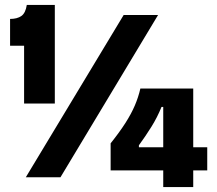

<svg xmlns="http://www.w3.org/2000/svg" viewBox="-20 -721 883 781"><path d="M78 -300V-535H21V-644Q50 -644 67 -656Q84 -668 89 -701H203V-300ZM85 0 483 -660H623L226 0ZM430 -28V-138Q466 -183 490 -220.5Q514 -258 528.5 -292Q543 -326 551 -361H766V40H644V-286H637Q620 -244 596 -205.5Q572 -167 545 -130V-122H823V-28Z"/></svg>

Font: Bricolage Grotesque 72pt
Style: Bold
Weight: 700
Designer: Mathieu Triay
Foundry: Atelier Triay
Version: Version 1.001;gftools[0.9.33.dev8+g029e19f]